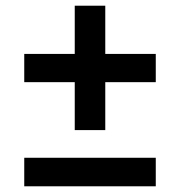

<svg xmlns="http://www.w3.org/2000/svg" viewBox="-20 -653 630 673"><path d="M349 -464V-633H242V-464H65V-365H242V-197H349V-365H526V-464ZM65 0H526V-100H65Z"/></svg>

Font: Montserrat Lite SemiBold
Style: Regular
Weight: 600
Designer: Julieta Ulanovsky
Foundry: Julieta Ulanovsky
Version: Version 7.200;PS 007.200;hotconv 1.0.88;makeotf.lib2.5.64775